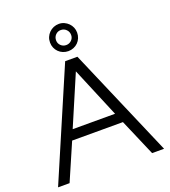

<svg xmlns="http://www.w3.org/2000/svg" viewBox="-170 -1099 1080 1222"><g transform="rotate(-20 370.0 -488.0)"><path d="M11 0H89L197 -249H541L648 0H729L411 -739H328ZM225 -316 370 -655 512 -316ZM278 -883Q278 -864 285 -847.5Q292 -831 304.5 -818.5Q317 -806 334 -799Q351 -792 370 -792Q389 -792 406 -799Q423 -806 435.5 -818.5Q448 -831 455 -848Q462 -865 462 -884Q462 -903 455 -919.5Q448 -936 435.5 -948.5Q423 -961 406.5 -968.5Q390 -976 371 -976Q352 -976 335 -969Q318 -962 305 -949Q292 -936 285 -919.5Q278 -903 278 -883ZM319 -883Q319 -905 333.5 -920Q348 -935 369 -935Q391 -935 406 -920Q421 -905 421 -883Q421 -862 406 -847.5Q391 -833 370 -833Q349 -833 334 -847.5Q319 -862 319 -883Z"/></g></svg>

Font: Involve
Style: Regular
Weight: 400
Designer: Stefan Peev
Foundry: Context Ltd.
Version: Version 1.001